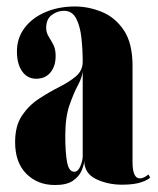

<svg xmlns="http://www.w3.org/2000/svg" viewBox="-20 -546 476 578"><path d="M145.5 11Q93 11 59.2 -23Q25.5 -57 25.5 -118Q25.5 -167 46 -197.8Q66.5 -228.5 97 -248.5Q127.5 -268.5 157.8 -283.8Q188 -299 208.5 -316.2Q229 -333.5 229 -360Q229 -395.5 225.2 -431Q221.5 -466.5 209.5 -490Q197.5 -513.5 172.5 -513.5Q153 -513.5 136 -501Q119 -488.5 119 -462Q119 -448 126.2 -436.5Q133.5 -425 140.5 -411.5Q147.5 -398 147.5 -377.5Q147.5 -347 132 -328Q116.5 -309 89 -309Q62.5 -309 46.8 -331Q31 -353 31 -391Q31 -431.5 54 -462Q77 -492.5 116.8 -509.5Q156.5 -526.5 205.5 -526.5Q246.5 -526.5 286.5 -510.2Q326.5 -494 352.8 -455Q379 -416 379 -347.5V-58Q379 -9 401 -9Q408 -9 415.5 -13Q423 -17 426.5 -21L432 -12Q428 -5.5 406.5 2.2Q385 10 347.5 10Q304.5 10 269.5 -6.8Q234.5 -23.5 233.5 -61Q232.5 -47.5 224.8 -30.5Q217 -13.5 198.5 -1.2Q180 11 145.5 11ZM203.5 -29Q215 -29 222 -45.8Q229 -62.5 229 -76.5V-332Q227.5 -313.5 214.5 -289.2Q201.5 -265 189 -229Q176.5 -193 176.5 -137.5Q176.5 -86 182 -57.5Q187.5 -29 203.5 -29Z"/></svg>

Font: Imbue 100pt Black
Style: Regular
Weight: 900
Designer: Tyler Finck
Foundry: Etcetera Type Company
Version: Version 1.102; ttfautohint (v1.8.3)